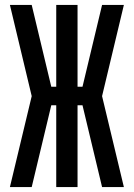

<svg xmlns="http://www.w3.org/2000/svg" viewBox="-20 -755 540 775"><path d="M20 0 108 -367 20 -735H108L187 -405H207V-735H293V-405H313L392 -735H480L392 -367L480 0H392L313 -330H293V0H207V-330H187L108 0Z"/></svg>

Font: Iosevka Term Curly Semibold
Style: Regular
Weight: 600
Designer: Belleve Invis
Foundry: Belleve Invis
Version: Version 32.3.0